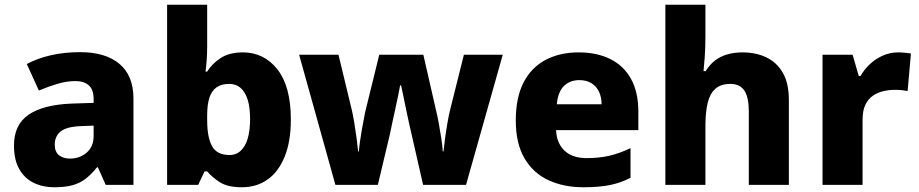

<svg xmlns="http://www.w3.org/2000/svg" viewBox="-20 -780 3879 810"><path d="M318 -560Q425 -560 484 -510.5Q543 -461 543 -364V0H426L393 -74H389Q366 -45 341.5 -26Q317 -7 285.5 1.5Q254 10 208 10Q160 10 121.5 -9Q83 -28 61 -67Q39 -106 39 -166Q39 -254 100.5 -296Q162 -338 281 -343L375 -346V-362Q375 -402 354.5 -420Q334 -438 298 -438Q262 -438 223 -426.5Q184 -415 144 -398L93 -510Q138 -534 195 -547Q252 -560 318 -560ZM324 -248Q261 -246 236 -225.5Q211 -205 211 -170Q211 -139 229 -125Q247 -111 275 -111Q317 -111 346 -136.5Q375 -162 375 -206V-250Z M854 -585Q854 -555 852 -526.5Q850 -498 847 -478H854Q875 -512 911.5 -535.5Q948 -559 1005 -559Q1094 -559 1150.5 -487Q1207 -415 1207 -276Q1207 -182 1180.5 -118Q1154 -54 1108 -22Q1062 10 1000 10Q941 10 908 -11Q875 -32 854 -57H843L816 0H685V-760H854ZM947 -426Q914 -426 893.5 -411.5Q873 -397 863.5 -368Q854 -339 854 -294V-273Q854 -201 874.5 -163.5Q895 -126 949 -126Q989 -126 1012 -165Q1035 -204 1035 -278Q1035 -351 1012 -388.5Q989 -426 947 -426Z M1716 -215Q1712 -232 1705.5 -261Q1699 -290 1692.5 -322Q1686 -354 1680.5 -380.5Q1675 -407 1672 -420H1668Q1666 -407 1660.5 -380.5Q1655 -354 1648 -322Q1641 -290 1634.5 -260Q1628 -230 1624 -210L1574 0H1395L1242 -549H1408L1463 -321Q1469 -297 1474.5 -263Q1480 -229 1484.5 -196Q1489 -163 1491 -141H1494Q1495 -157 1498.5 -182Q1502 -207 1506.5 -232.5Q1511 -258 1515 -278Q1519 -298 1520 -305L1580 -549H1766L1822 -304Q1826 -288 1831.5 -257.5Q1837 -227 1842 -195Q1847 -163 1848 -141H1851Q1853 -162 1857.5 -195.5Q1862 -229 1868 -263.5Q1874 -298 1880 -321L1937 -549H2101L1946 0H1765Z M2421 -559Q2499 -559 2555.5 -530.5Q2612 -502 2642.5 -446.5Q2673 -391 2673 -309V-231H2326Q2328 -177 2361 -145Q2394 -113 2455 -113Q2508 -113 2551 -123Q2594 -133 2640 -155V-30Q2600 -9 2554 0.5Q2508 10 2441 10Q2358 10 2293.5 -20Q2229 -50 2192.5 -112.5Q2156 -175 2156 -271Q2156 -369 2189 -432.5Q2222 -496 2282 -527.5Q2342 -559 2421 -559ZM2424 -442Q2385 -442 2359.5 -417.5Q2334 -393 2329 -340H2518Q2518 -369 2507.5 -392Q2497 -415 2476 -428.5Q2455 -442 2424 -442Z M2956 -627Q2956 -577 2953 -537.5Q2950 -498 2948 -480H2957Q2975 -509 2998 -526Q3021 -543 3050 -551Q3079 -559 3112 -559Q3169 -559 3213 -538Q3257 -517 3282.5 -473Q3308 -429 3308 -358V0H3139V-311Q3139 -369 3120.5 -397.5Q3102 -426 3061 -426Q3021 -426 2998 -405.5Q2975 -385 2965.5 -346Q2956 -307 2956 -250V0H2787V-760H2956Z M3769 -559Q3782 -559 3798 -557.5Q3814 -556 3823 -554L3809 -396Q3800 -398 3786 -399.5Q3772 -401 3755 -401Q3731 -401 3707 -395.5Q3683 -390 3663 -376.5Q3643 -363 3631 -338.5Q3619 -314 3619 -275V0H3450V-549H3577L3603 -459H3610Q3626 -487 3650 -509.5Q3674 -532 3704.5 -545.5Q3735 -559 3769 -559Z"/></svg>

Font: Noto Sans Devanagari ExtraBold
Style: Regular
Weight: 800
Version: Version 2.003